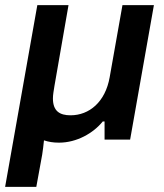

<svg xmlns="http://www.w3.org/2000/svg" viewBox="-34 -546 641 751"><path d="M-14 185H108L131 59C134 41 136 22 138 3C156 9 174 12 197 12C266 12 331 -25 368 -71H375V0H475L568 -526H445L395 -244C378 -147 315 -95 242 -95C200 -95 173 -111 173 -161C173 -175 176 -191 179 -210L234 -526H112Z"/></svg>

Font: Archivo SemiBold
Style: Italic
Weight: 600
Italic angle: -10°
Designer: Hector Gatti
Foundry: Omnibus-Type
Version: Version 2.001